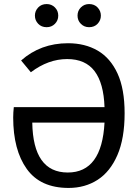

<svg xmlns="http://www.w3.org/2000/svg" viewBox="-20 -914 689 946"><path d="M318 12Q179 12 112 -81.5Q45 -175 45 -335Q45 -359 48 -386H495Q491 -504 446 -563.5Q401 -623 311 -623Q218 -623 132 -558L84 -616Q180 -701 315 -701Q399 -701 461.5 -664.5Q524 -628 559 -552Q594 -476 594 -356Q594 -232 558.5 -150Q523 -68 461 -28Q399 12 318 12ZM314 -64Q482 -64 495 -310H139Q143 -64 314 -64ZM210 -780Q184 -780 168 -797Q152 -814 152 -837Q152 -860 168 -877Q184 -894 210 -894Q234 -894 250.5 -877.5Q267 -861 267 -837Q267 -813 250.5 -796.5Q234 -780 210 -780ZM419 -780Q395 -780 378.5 -796.5Q362 -813 362 -837Q362 -861 378.5 -877.5Q395 -894 419 -894Q445 -894 461 -877Q477 -860 477 -837Q477 -814 461 -797Q445 -780 419 -780Z"/></svg>

Font: Trujillo
Style: Regular
Weight: 400
Designer: Fira Sans original fonts by bBox Type GmbH, Carrois Corporate GbR, & Edenspiekermann AG / Changes by Cristiano Sobral
Foundry: Fira Sans original fonts by bBox Type GmbH, Carrois Corporate GbR, & Edenspiekermann AG / Changes by Cristiano Sobral
Version: Version 4.301;October 17, 2021;FontCreator 14.0.0.2814 64-bi